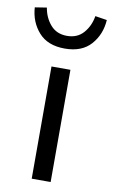

<svg xmlns="http://www.w3.org/2000/svg" viewBox="-116 -775 480 819"><g transform="rotate(10 124.0 -365.0)"><path d="M82 0V-486H164V0ZM-32 -722 19 -730Q26 -687 52.5 -656.5Q79 -626 124 -626Q169 -626 195.5 -656.5Q222 -687 229 -730L280 -722Q276 -659 237 -615Q198 -571 124 -571Q50 -571 11 -615Q-28 -659 -32 -722Z"/></g></svg>

Font: Toshiba Sans
Style: Regular
Weight: 400
Designer: Paul D. Hunt
Foundry: Toshiba Corporation
Version: Version 2.020;PS 2.0;hotconv 1.0.86;makeotf.lib2.5.63406